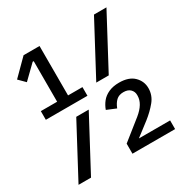

<svg xmlns="http://www.w3.org/2000/svg" viewBox="-162 -829 923 959"><g transform="rotate(-30 300.0 -349.0)"><path d="M39 -413H133V-647H127L51 -573L15 -609L104 -698H196V-413H279V-363H39ZM510 -698H582L422 -398H350ZM178 -300H250L90 0H18ZM329 -58 442 -148Q469 -170 482.5 -192.5Q496 -215 496 -238V-243Q496 -262 482.5 -275.5Q469 -289 443 -289Q417 -289 401.5 -274.5Q386 -260 376 -234L323 -256Q331 -279 346.5 -298.5Q362 -318 387.5 -329.5Q413 -341 448 -341Q504 -341 533 -312.5Q562 -284 562 -244Q562 -203 535.5 -170.5Q509 -138 472 -109L395 -50H575V0H329Z"/></g></svg>

Font: Lilex
Style: Regular
Weight: 400
Monospace: yes
Designer: Mike Abbink, Paul van der Laan, Pieter van Rosmalen, Mikhael Khrustik
Foundry: Mikhael Khrustik
Version: Version 2.510